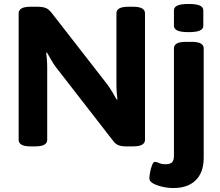

<svg xmlns="http://www.w3.org/2000/svg" viewBox="-20 -736 1108 968"><path d="M134 2Q74 2 74 -31V-669Q74 -702 134 -702H169Q194 -702 210 -696Q226 -690 242 -669L522 -309Q535 -291 547.5 -270Q560 -249 568 -234L572 -235Q570 -252 568.5 -271.5Q567 -291 567 -313V-669Q567 -702 627 -702H651Q711 -702 711 -669V-31Q711 2 651 2H616Q593 2 578 -3.5Q563 -9 551 -25L263 -396Q250 -413 238 -434Q226 -455 217 -471L213 -470Q215 -453 216.5 -433.5Q218 -414 218 -392V-31Q218 2 158 2ZM854 212Q826 212 798 205.5Q770 199 751.5 188.5Q733 178 733 164Q733 154 736.5 134Q740 114 746.5 97Q753 80 761 80Q769 80 782 86Q795 92 815 92Q837 92 847 82.5Q857 73 857 49V-492Q857 -508 871 -516.5Q885 -525 918 -525H946Q978 -525 992.5 -516.5Q1007 -508 1007 -492V59Q1007 133 967 172.5Q927 212 854 212ZM931 -574Q892 -574 874.5 -582Q857 -590 857 -606V-684Q857 -700 874.5 -708Q892 -716 931 -716Q970 -716 987.5 -708Q1005 -700 1005 -684V-606Q1005 -590 987.5 -582Q970 -574 931 -574Z"/></svg>

Font: Asap Semi Expanded
Style: Bold
Weight: 700
Width: 6
Designer: Pablo Cosgaya
Foundry: Omnibus-Type
Version: Version 3.001; ttfautohint (v1.8.4.7-5d5b)